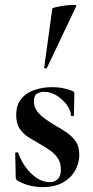

<svg xmlns="http://www.w3.org/2000/svg" viewBox="-20 -751 377 782"><path d="M118 -338Q118 -317 129.5 -300.5Q141 -284 159 -270.5Q177 -257 198 -244Q223 -230 247 -214.5Q271 -199 287 -177Q303 -155 303 -120Q303 -88 286.5 -57.5Q270 -27 237 -8Q204 11 154 11Q129 11 104 5.5Q79 0 50 -16Q48 -18 46 -21Q44 -24 44 -28L42 -127Q42 -130 47.5 -130.5Q53 -131 54 -129Q65 -97 85 -69.5Q105 -42 130.5 -25.5Q156 -9 182 -9Q202 -9 215 -21.5Q228 -34 228 -60Q228 -88 215.5 -106.5Q203 -125 184 -138.5Q165 -152 145 -163Q122 -176 99 -190Q76 -204 61 -225.5Q46 -247 46 -282Q46 -324 67 -349Q88 -374 121.5 -385Q155 -396 191 -396Q213 -396 231.5 -393Q250 -390 274 -381Q283 -378 283 -370Q283 -350 282 -328.5Q281 -307 281 -281Q281 -278 275 -278Q269 -278 269 -281Q269 -300 253.5 -322Q238 -344 213 -360.5Q188 -377 159 -377Q145 -377 131.5 -370Q118 -363 118 -338ZM171 -474Q170 -471 164.5 -472.5Q159 -474 160 -476L193 -716Q195 -719 210.5 -722.5Q226 -726 245.5 -728.5Q265 -731 279 -731Q293 -731 291 -727Z"/></svg>

Font: Cormorant
Style: Bold
Weight: 700
Designer: Christian Thalmann (Catharsis Fonts)
Foundry: Catharsis Fonts
Version: Version 4.000